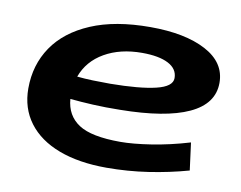

<svg xmlns="http://www.w3.org/2000/svg" viewBox="-66 -639 925 737"><g transform="rotate(10 396.5 -270.5)"><path d="M708 -35Q633 -14 553 -2Q473 10 391 10Q283 10 205 -19.5Q127 -49 85 -105Q43 -161 43 -238Q43 -330 91 -400.5Q139 -471 233 -511Q327 -551 464 -551Q600 -551 681 -508Q762 -465 762 -386Q762 -304 671 -262Q580 -220 404 -218Q347 -217 298 -219.5Q249 -222 209 -226Q214 -162 263.5 -129.5Q313 -97 426 -97Q475 -97 546 -108Q617 -119 694 -142ZM450 -448Q365 -448 304 -413Q243 -378 220 -315Q249 -312 281.5 -311Q314 -310 349 -310Q464 -311 526.5 -326Q589 -341 589 -374Q589 -410 552.5 -429Q516 -448 450 -448Z"/></g></svg>

Font: Georama ExtraExtended SemiBold
Style: Italic
Weight: 600
Width: 8
Italic angle: -9°
Designer: Jean-Baptiste Levee
Foundry: Production Type
Version: Version 1.000